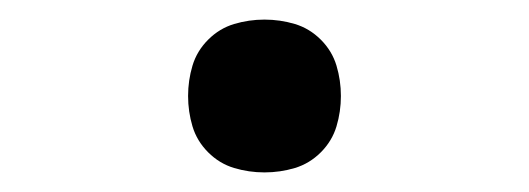

<svg xmlns="http://www.w3.org/2000/svg" viewBox="-20 -168 540 196"><path d="M250 8Q234 8 219 3.5Q204 -1 192.5 -12.5Q181 -24 176.5 -39Q172 -54 172 -70Q172 -86 176.5 -101Q181 -116 192.5 -127.5Q204 -139 219 -143.5Q234 -148 250 -148Q266 -148 281 -143.5Q296 -139 307.5 -127.5Q319 -116 323.5 -101Q328 -86 328 -70Q328 -54 323.5 -39Q319 -24 307.5 -12.5Q296 -1 281 3.5Q266 8 250 8Z"/></svg>

Font: Iosevka Custom
Style: Regular
Weight: 400
Monospace: yes
Designer: Belleve Invis
Foundry: Belleve Invis
Version: Version 32.5.0; ttfautohint (v1.8.4)